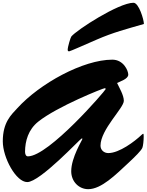

<svg xmlns="http://www.w3.org/2000/svg" viewBox="-20 -1303 1050 1374"><path d="M671.9 -1019.5C792.5 -1071.8 881.8 -1094.2 1009.8 -1131.3C1009.8 -1161.6 974.1 -1283.2 935.1 -1283.2C829.6 -1283.2 527.3 -1087.9 490.2 -1041.5C484.9 -1034.7 464.4 -968.3 464.4 -946.3C464.4 -938.5 468.8 -935.5 474.6 -935.5C481.4 -935.5 595.2 -986.3 671.9 -1019.5ZM736.3 -665.5C736.3 -657.2 329.6 -184.1 179.7 -184.1C164.6 -184.1 159.2 -201.2 159.2 -217.3C159.7 -293.5 182.1 -375.5 253.9 -432.6C389.6 -541 718.8 -671.9 729.5 -671.9C733.9 -671.9 736.3 -669.9 736.3 -665.5ZM611.3 50.8C705.6 50.8 808.6 -53.2 899.4 -137.7C948.7 -183.6 989.3 -224.1 998.5 -244.6C1004.4 -257.3 1008.3 -299.8 1008.3 -325.2C1008.3 -337.4 1007.3 -345.7 1005.4 -345.7C1001 -345.7 993.7 -337.9 992.2 -336.9C944.3 -291.5 834 -207.5 754.9 -207.5C724.6 -207.5 699.2 -229 699.2 -260.7C699.7 -377 866.2 -529.8 866.2 -581.5C866.2 -622.1 832.5 -677.2 817.9 -709C839.8 -720.7 897.9 -737.8 897.9 -769C897.9 -797.4 864.3 -876 783.7 -876C575.7 -876 265.1 -706.1 103.5 -528.3C60.1 -481 0 -428.2 0 -291.5C0 -174.8 94.7 0 174.8 0C267.6 0 556.2 -312.5 564.9 -312.5C568.4 -312.5 569.8 -311 569.8 -309.1C569.8 -301.8 489.7 -176.8 489.7 -77.6C489.7 -2.4 545.9 50.8 611.3 50.8Z"/></svg>

Font: Bodega Script
Style: Medium
Weight: 500
Italic angle: 39.7°
Version: Version 001.000